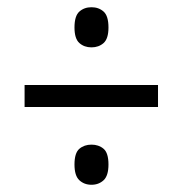

<svg xmlns="http://www.w3.org/2000/svg" viewBox="-20 -623 506 531"><path d="M48 -327V-388H417V-327ZM233 -112Q213 -112 199.5 -124.5Q186 -137 186 -168Q186 -200 199.5 -211.5Q213 -223 233 -223Q253 -223 266.5 -211.5Q280 -200 280 -168Q280 -137 266.5 -124.5Q253 -112 233 -112ZM233 -492Q213 -492 199.5 -504Q186 -516 186 -547Q186 -579 199.5 -591Q213 -603 233 -603Q253 -603 266.5 -591Q280 -579 280 -547Q280 -516 266.5 -504Q253 -492 233 -492Z"/></svg>

Font: Noto Serif Khmer Condensed Medium
Style: Regular
Weight: 500
Width: 3
Designer: Danh Hong and the Monotype Design Team
Foundry: Monotype Imaging Inc.
Version: Version 2.004